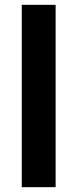

<svg xmlns="http://www.w3.org/2000/svg" viewBox="-20 -603 320 794"><path d="M70 171V-583H210V171Z"/></svg>

Font: Rokkitt Black
Style: Regular
Weight: 900
Designer: Vernon Adams
Foundry: Vernon Adams
Version: Version 3.103